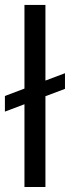

<svg xmlns="http://www.w3.org/2000/svg" viewBox="-21 -747 280 767"><path d="M238.6 -392 160.5 -362.6V0H76.7V-330.6L-1.4 -301.1V-363.6L76.7 -393.1V-727.3H160.5V-425.1L238.6 -454.5Z"/></svg>

Font: Fast_Sans-Dotted
Style: Regular
Weight: 400
Version: Version 3.018